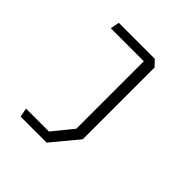

<svg xmlns="http://www.w3.org/2000/svg" viewBox="-185 -645 990 990"><g transform="rotate(45 310.0 -150.0)"><path d="M110.5 200H300L419.5 56V-467.5L389 -500H126.5L116.5 -451H357.5V41L268 151H100.5Z"/></g></svg>

Font: Monaspace Krypton ExtraLight
Style: Regular
Weight: 200
Designer: Riley Cran & the Lettermatic Team
Foundry: Lettermatic
Version: Version 1.101 (Monaspace Krypton)